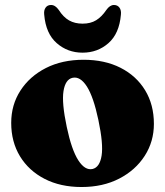

<svg xmlns="http://www.w3.org/2000/svg" viewBox="-20 -737 664 771"><path d="M315.5 -497Q400.5 -497 464 -464.8Q527.5 -432.5 562.8 -374.5Q598 -316.5 598 -239.5Q598 -168.5 561 -111Q524 -53.5 458.8 -19.8Q393.5 14 307.5 14Q222.5 14 159 -18.8Q95.5 -51.5 60.2 -109.5Q25 -167.5 25 -243.5Q25 -316 62 -373.2Q99 -430.5 164.2 -463.8Q229.5 -497 315.5 -497ZM352 -58.5Q380.5 -65.5 388 -112Q395.5 -158.5 375 -255.5Q355.5 -348 328.8 -389.8Q302 -431.5 271 -424.5Q242.5 -418 235 -371.2Q227.5 -324.5 248 -227.5Q267.5 -135 294.5 -93.2Q321.5 -51.5 352 -58.5ZM311.5 -642Q344 -642 366.2 -655.8Q388.5 -669.5 407 -697Q421 -717 437.5 -717Q452 -717 459.8 -706.2Q467.5 -695.5 465.5 -678Q459 -602 415.5 -563.8Q372 -525.5 311.5 -525.5Q251.5 -525.5 207.8 -563.8Q164 -602 157.5 -678Q155.5 -695.5 163 -706.2Q170.5 -717 185 -717Q202 -717 216 -697Q234.5 -668 257.5 -655Q280.5 -642 311.5 -642Z"/></svg>

Font: Fraunces 9pt S000 Black
Style: Regular
Weight: 900
Version: Version 1.000; ttfautohint (v1.8.3)